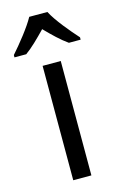

<svg xmlns="http://www.w3.org/2000/svg" viewBox="-153 -818 547 869"><g transform="rotate(-15 120.0 -383.0)"><path d="M162 -766H77C53 -722 2 -659 -35 -617V-606H20C51 -628 85 -662 119 -697C153 -662 187 -629 220 -606H275V-617C239 -657 185 -721 162 -766ZM163 0V-536H78V0Z"/></g></svg>

Font: Noto Sans Gurmukhi UI SemiCondensed
Style: Regular
Weight: 400
Width: 4
Designer: Jelle Bosma - Monotype Design Team
Foundry: Monotype Imaging Inc.
Version: Version 2.004